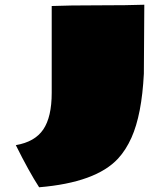

<svg xmlns="http://www.w3.org/2000/svg" viewBox="-20 -729 706 812"><path d="M198.7 -336.4V-703.6Q269 -706.5 396.2 -706.5Q523.4 -706.5 590.3 -709L588.4 -417Q579.6 -244.1 536.1 -147Q512.7 -94.7 479.5 -58.6Q385.7 43 145.5 63Q103 -2.4 46.9 -115.2Q127.4 -128.9 163.1 -181.6Q198.7 -234.4 198.7 -336.4Z"/></svg>

Font: Seymour One
Style: Book
Weight: 400
Designer: vernon adams
Foundry: vernon adams
Version: Version 1.000; ttfautohint (v0.93) -l 8 -r 50 -G 200 -x 0 -w